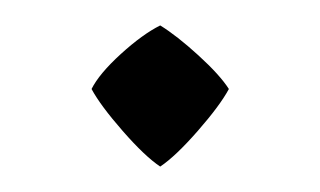

<svg xmlns="http://www.w3.org/2000/svg" viewBox="-20 -116 252 151"><path d="M160 -46Q153 -33 135.5 -13Q118 7 106 15Q94 7 76.5 -13Q59 -33 52 -46Q58 -58 75 -73.5Q92 -89 106 -96Q119 -88 136 -72.5Q153 -57 160 -46Z"/></svg>

Font: Almendra
Style: Regular
Weight: 400
Designer: Ana Sanfelippo
Foundry: Ana Sanfelippo
Version: Version 1.004